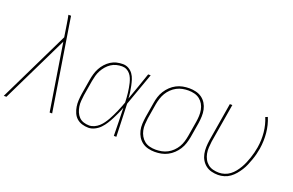

<svg xmlns="http://www.w3.org/2000/svg" viewBox="-100 -1082 2192 1436"><g transform="rotate(20 996.0 -363.5)"><path d="M13 0H-8L267 -566L251 -668Q248 -685 245.5 -701.5Q243 -718 239 -735H260L270 -671L283 -590L377 0H357L272 -533Z M667 8Q641 8 616.5 0.5Q592 -7 574 -23Q556 -39 546 -62Q536 -85 532 -110Q528 -135 529.5 -161Q531 -187 535 -213L555 -333Q559 -357 566 -381Q573 -405 585 -427.5Q597 -450 614.5 -469.5Q632 -489 654 -503Q676 -517 700.5 -522.5Q725 -528 749 -528Q774 -528 795 -516Q816 -504 829.5 -485Q843 -466 850 -443.5Q857 -421 862 -397Q867 -373 870.5 -349Q874 -325 875 -300Q895 -355 914 -410Q933 -465 952 -520H972Q948 -455 925.5 -390Q903 -325 879 -260Q882 -195 883.5 -130Q885 -65 888 0H868Q867 -55 866 -110.5Q865 -166 863 -222Q854 -197 843 -173Q832 -149 820 -125.5Q808 -102 793.5 -79Q779 -56 760.5 -36.5Q742 -17 717 -4.5Q692 8 667 8ZM667 -10Q687 -10 707 -19Q727 -28 743 -42.5Q759 -57 771.5 -74.5Q784 -92 794.5 -110.5Q805 -129 814 -148Q823 -167 831.5 -186Q840 -205 847.5 -224.5Q855 -244 862 -263Q861 -282 860 -301Q859 -320 856.5 -339Q854 -358 851 -376.5Q848 -395 843.5 -413Q839 -431 832 -448Q825 -465 813.5 -479Q802 -493 785.5 -501.5Q769 -510 749 -510Q727 -510 704.5 -504.5Q682 -499 662.5 -486Q643 -473 627.5 -455Q612 -437 601 -416.5Q590 -396 584 -374Q578 -352 574 -330L554 -210Q551 -187 549 -163.5Q547 -140 550.5 -118Q554 -96 562.5 -75.5Q571 -55 586 -39.5Q601 -24 622.5 -17Q644 -10 667 -10Z M1195 8Q1168 8 1142 1.5Q1116 -5 1095.5 -20Q1075 -35 1061.5 -57Q1048 -79 1042 -105Q1036 -131 1037.5 -158.5Q1039 -186 1043 -213L1063 -333Q1067 -359 1075 -384Q1083 -409 1097.5 -432Q1112 -455 1132 -474Q1152 -493 1176 -505.5Q1200 -518 1226 -523Q1252 -528 1278 -528Q1305 -528 1331.5 -521.5Q1358 -515 1378.5 -500Q1399 -485 1412.5 -463Q1426 -441 1431.5 -415Q1437 -389 1436 -361.5Q1435 -334 1431 -307L1411 -187Q1406 -161 1398 -136Q1390 -111 1375.5 -88Q1361 -65 1341 -46Q1321 -27 1297 -14.5Q1273 -2 1247 3Q1221 8 1195 8ZM1196 -10Q1219 -10 1243 -14.5Q1267 -19 1289 -30.5Q1311 -42 1329.5 -60Q1348 -78 1360.5 -99Q1373 -120 1380 -143.5Q1387 -167 1391 -190L1411 -310Q1415 -334 1416 -358.5Q1417 -383 1412.5 -406.5Q1408 -430 1396.5 -450Q1385 -470 1367 -484Q1349 -498 1325.5 -504Q1302 -510 1277 -510Q1254 -510 1230.5 -505.5Q1207 -501 1185 -489.5Q1163 -478 1144.5 -460Q1126 -442 1113.5 -421Q1101 -400 1093.5 -376.5Q1086 -353 1082 -330L1062 -210Q1059 -186 1057.5 -161.5Q1056 -137 1061 -113.5Q1066 -90 1077.5 -70Q1089 -50 1106.5 -36Q1124 -22 1147.5 -16Q1171 -10 1196 -10Z M1699 8Q1672 8 1646.5 1.5Q1621 -5 1601 -20.5Q1581 -36 1568 -58Q1555 -80 1550 -106Q1545 -132 1546 -159Q1547 -186 1551 -213L1602 -520H1622L1570 -210Q1567 -186 1565.5 -161.5Q1564 -137 1568.5 -114Q1573 -91 1583.5 -71Q1594 -51 1611.5 -36.5Q1629 -22 1652 -16Q1675 -10 1700 -10Q1722 -10 1745 -17.5Q1768 -25 1787 -39.5Q1806 -54 1821 -73Q1836 -92 1848 -112.5Q1860 -133 1869 -154.5Q1878 -176 1885.5 -198Q1893 -220 1898.5 -242Q1904 -264 1908 -287Q1918 -348 1912 -407.5Q1906 -467 1884 -520L1902 -527Q1925 -472 1931 -410Q1937 -348 1927 -284Q1923 -260 1917 -236.5Q1911 -213 1902.5 -189.5Q1894 -166 1884.5 -143Q1875 -120 1861 -98Q1847 -76 1830.5 -56.5Q1814 -37 1793.5 -22Q1773 -7 1748 0.5Q1723 8 1699 8Z"/></g></svg>

Font: Iosevka Thin Oblique
Style: Regular
Weight: 100
Italic angle: -9°
Monospace: yes
Designer: Belleve Invis
Foundry: Belleve Invis
Version: Version 32.5.0; ttfautohint (v1.8.4)